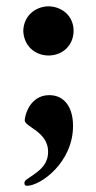

<svg xmlns="http://www.w3.org/2000/svg" viewBox="-20 -445 305 607"><path d="M133.5 -269.5C177.9 -269.9 212.4 -301.1 212.7 -348C212.4 -393.1 177.9 -424 133.5 -425.1C89.1 -424 55 -393.1 53.6 -348C55 -301.1 89.1 -269.9 133.5 -269.5ZM57.2 133.2C57.2 138.1 58.2 142.4 65 142.4C108.7 142.4 210.9 68.2 210.9 -46.9C210.9 -105.8 183.6 -144.2 135.7 -144.2C74.6 -144.2 58.2 -79.9 58.2 -64.3C58.2 -44 132.5 -28.4 132.1 34.8C132.5 84.9 87.4 104.8 63.6 122.9C59.3 126.1 57.2 129.6 57.2 133.2Z"/></svg>

Font: Margiela Serif Semibold
Style: Regular
Weight: 600
Designer: Andreas Faust, Stefan Endress
Version: Version 1.002;FEAKit 1.0